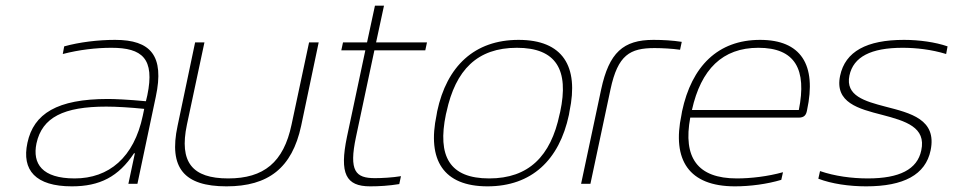

<svg xmlns="http://www.w3.org/2000/svg" viewBox="-20 -650 3371 679"><path d="M387 -509C327 -509 261 -501 207 -486L202 -459C260 -474 320 -481 374 -481C483 -481 528 -443 501 -313L496 -292C432 -298 385 -300 362 -300C182 -300 99 -248 77 -145C56 -48 106 9 234 9C333 9 399 -25 454 -108H457L434 0H466L531 -308C562 -453 513 -509 387 -509ZM109 -143C129 -235 205 -273 356 -273C392 -273 441 -270 490 -265L485 -241C454 -93 365 -19 244 -19C129 -19 94 -71 109 -143Z M608 -205C576 -56 631 9 781 9C929 9 1013 -56 1045 -205L1107 -500H1073L1011 -209C983 -76 913 -19 787 -19C660 -19 613 -76 641 -209L703 -500H670Z M1306 -20C1238 -20 1213 -44 1239 -166L1304 -472H1484L1490 -500H1310L1338 -630H1306L1278 -500H1193L1187 -472H1272L1207 -166C1180 -36 1203 9 1289 9C1321 9 1355 7 1392 1L1398 -27C1368 -22 1331 -20 1306 -20Z M1526 -256 1524 -244C1490 -84 1548 9 1704 9C1860 9 1958 -84 1992 -244L1994 -256C2028 -416 1970 -509 1814 -509C1658 -509 1560 -416 1526 -256ZM1557 -246 1559 -254C1591 -403 1668 -481 1808 -481C1947 -481 1993 -403 1961 -254L1959 -246C1928 -97 1849 -19 1710 -19C1570 -19 1526 -97 1557 -246Z M2295 -480C2320 -480 2359 -478 2385 -474L2391 -502C2359 -507 2324 -509 2291 -509C2184 -509 2134 -464 2106 -334L2035 0H2068L2139 -334C2165 -456 2208 -480 2295 -480Z M2834 -260C2869 -422 2812 -509 2668 -509C2519 -509 2426 -416 2392 -256L2390 -244C2356 -84 2416 9 2579 9C2633 9 2693 1 2743 -14L2749 -41C2695 -26 2635 -19 2586 -19C2446 -19 2395 -93 2421 -234H2804C2824 -234 2831 -243 2834 -260ZM2427 -261C2459 -405 2535 -481 2662 -481C2792 -481 2834 -405 2805 -261Z M3099 -244C3183 -222 3256 -200 3238 -118C3224 -51 3161 -19 3049 -19C2993 -19 2932 -27 2880 -45L2874 -18C2921 0 2983 9 3043 9C3176 9 3253 -32 3271 -118C3294 -228 3200 -250 3111 -273C3039 -292 2969 -311 2984 -383C2998 -449 3060 -481 3172 -481C3219 -481 3274 -475 3326 -459L3331 -486C3288 -501 3230 -509 3177 -509C3045 -509 2969 -468 2951 -382C2931 -287 3017 -265 3099 -244Z"/></svg>

Font: LT Wave Text Thin Italic
Style: Regular
Weight: 100
Designer: Daniel Lyons
Version: Version 2.5 (Glyphs App)